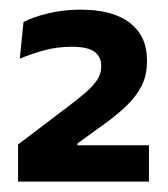

<svg xmlns="http://www.w3.org/2000/svg" viewBox="-20 -730 339 388"><path d="M281 -363H16.5V-438L114 -512Q135.5 -528 151.2 -541.5Q167 -555 175.8 -567.8Q184.5 -580.5 184.5 -594.5V-597.5Q184.5 -615 171.2 -625.2Q158 -635.5 124.5 -635.5Q95 -635.5 68.2 -628Q41.5 -620.5 20 -611.5L27.5 -685.5Q47.5 -696 78.2 -703.2Q109 -710.5 142.5 -710.5Q208.5 -710.5 242.8 -683.5Q277 -656.5 277 -609.5V-605Q277 -579 267 -558.2Q257 -537.5 238.2 -518.8Q219.5 -500 191 -479.5L136.5 -440V-424L95 -436.5H281Z"/></svg>

Font: Anek Devanagari Medium SemiBold
Style: Regular
Weight: 600
Version: Version 1.003